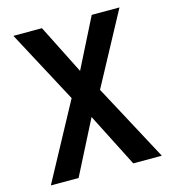

<svg xmlns="http://www.w3.org/2000/svg" viewBox="-109 -820 817 909"><g transform="rotate(-15 300.0 -365.0)"><path d="M28 0 230 -374 40 -730H180L302 -488L424 -730H560L370 -377L572 0H432L298 -263L164 0Z"/></g></svg>

Font: Tiny
Style: Bold
Weight: 700
Monospace: yes
Designer: Philipp Nurullin, Konstantin Bulenkov
Foundry: JetBrains
Version: Version 2.251; ttfautohint (v1.8.4.7-5d5b)